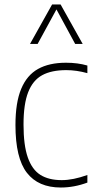

<svg xmlns="http://www.w3.org/2000/svg" viewBox="-20 -828 422 857"><path d="M49 -270Q49 -370 74.5 -431.2Q100 -492.5 149.8 -520.2Q199.5 -548 274.5 -548Q327 -548 370 -535.5V-501.5Q321 -515 276 -515Q209.5 -515 168 -492.2Q126.5 -469.5 105.8 -416.5Q85 -363.5 85 -272Q85 -180 104 -125.5Q123 -71 160.2 -47.5Q197.5 -24 255.5 -24Q306.5 -24 370 -47V-13Q311 9 251.5 9Q151 9 100 -56.8Q49 -122.5 49 -270ZM349 -632H315.5L232 -786L148 -632H114L212.5 -808H250.5Z"/></svg>

Font: Encode Sans Semi Condensed Thin
Style: Regular
Weight: 250
Width: 4
Designer: Multiple Designers
Foundry: Impallari Type
Version: Version 2.000